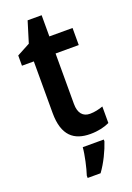

<svg xmlns="http://www.w3.org/2000/svg" viewBox="-166 -722 692 1004"><g transform="rotate(-20 180.5 -220.0)"><path d="M266 -90C227 -90 204 -116 204 -167V-448H333V-543H204V-661H126L90 -544L17 -505V-448H83V-161C83 -34 142 10 232 10C275 10 312 1 339 -12V-104C317 -96 291 -90 266 -90ZM287 71V61H170C167 102 151 172 139 208V221H211C244 176 272 117 287 71Z"/></g></svg>

Font: Noto Sans Lao Looped SemiCondensed SemiBold
Style: Regular
Weight: 600
Width: 4
Designer: Mark Frömberg, Ben Mitchell
Foundry: The Fontpad Ltd
Version: Version 1.002